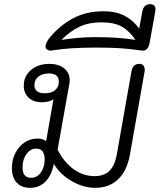

<svg xmlns="http://www.w3.org/2000/svg" viewBox="-20 -890 765 920"><path d="M37 -85Q37 -124 53.5 -156.5Q70 -189 98 -207.5Q126 -226 159 -226Q187 -226 201 -213L236 -414Q214 -400 180 -400Q141 -400 117.5 -421.5Q94 -443 94 -480Q94 -525 128.5 -554.5Q163 -584 216 -584Q261 -584 287.5 -562.5Q314 -541 314 -506Q314 -498 312 -487L256 -173Q287 -112 333 -79Q379 -46 433 -46Q478 -46 503.5 -70.5Q529 -95 539 -146L610 -548Q616 -584 648 -584Q662 -584 668.5 -574.5Q675 -565 673 -548L602 -146Q588 -71 545.5 -30.5Q503 10 437 10Q379 10 323 -22.5Q267 -55 238 -105Q227 -49 197.5 -19.5Q168 10 124 10Q83 10 60 -15Q37 -40 37 -85ZM262 -499Q262 -538 214 -538Q183 -538 164 -523Q145 -508 145 -482Q145 -443 195 -443Q226 -443 244 -458Q262 -473 262 -499ZM194 -126Q194 -178 153 -178Q126 -178 107 -152Q88 -126 88 -88Q88 -38 129 -38Q157 -38 175.5 -63Q194 -88 194 -126Z M198 -668Q198 -676 204 -688Q210 -700 219 -711Q270 -771 332.5 -803.5Q395 -836 476 -836Q535 -836 576 -815Q617 -794 647 -753L662 -835Q665 -852 674.5 -861Q684 -870 699 -870Q725 -870 725 -845Q725 -838 724 -835L697 -685Q694 -667 684.5 -656Q675 -645 658 -648Q602 -656 554 -659Q506 -662 445 -662Q378 -662 329 -659Q280 -656 227 -648Q215 -646 206.5 -652Q198 -658 198 -668ZM436 -712Q496 -712 538.5 -709Q581 -706 629 -699Q600 -742 563.5 -762.5Q527 -783 466 -783Q406 -783 362 -762.5Q318 -742 274 -699Q325 -706 359.5 -709Q394 -712 436 -712Z"/></svg>

Font: Kodchasan Light
Style: Italic
Weight: 300
Italic angle: -10°
Version: Version 1.000; ttfautohint (v1.6)